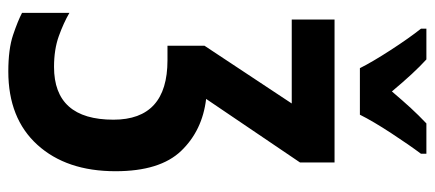

<svg xmlns="http://www.w3.org/2000/svg" viewBox="-312 -494 1046 462"><g transform="rotate(90 211.0 -263.0)"><path d="M277 -766Q257 -747 240 -728.5Q223 -710 200 -683Q155 -737 123 -766H49V-753Q72 -724 100.5 -680Q129 -636 144 -606H256Q272 -638 300.5 -681.5Q329 -725 350 -753V-766ZM27 -545V-442H229L90 -232V-143H125Q268 -143 268 -13Q268 130 141 130Q99 130 67 118.5Q35 107 11 93V207Q30 217 64 228.5Q98 240 152 240Q265 240 328.5 170Q392 100 392 -18Q392 -125 343 -176Q294 -227 218 -236L371 -462V-545Z"/></g></svg>

Font: Noto Sans UI Condensed
Style: Bold
Weight: 700
Width: 3
Designer: Monotype Design Team
Foundry: Monotype Imaging Inc.
Version: 1.001